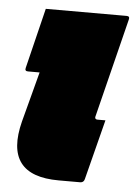

<svg xmlns="http://www.w3.org/2000/svg" viewBox="-45 -586 441 622"><g transform="rotate(5 175.5 -275.0)"><path d="M79 -550H342Q353 -550 350 -539Q330 -459 310 -378.5Q290 -298 270 -218Q268 -212 271 -209Q273 -207 277 -207H303Q290 -158 278 -109Q266 -60 253 -11Q250 0 239 0H169Q-12 0 34 -180Q43 -213 55 -259.5Q67 -306 77 -343H39Q28 -343 31 -354Q43 -403 55 -452Q67 -501 79 -550Z"/></g></svg>

Font: Recursive Sn Lnr St XBk
Style: Italic
Weight: 1000
Italic angle: -15°
Version: Version 1.079;hotconv 1.0.112;makeotfexe 2.5.65598; ttfautoh